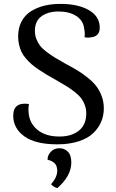

<svg xmlns="http://www.w3.org/2000/svg" viewBox="-20 -727 597 986"><path d="M273.9 14.2Q161.6 14.2 104.7 -27.1Q47.9 -68.4 47.9 -132.8Q47.9 -204.6 128.9 -192.9Q124.5 -172.4 127 -148.9Q130.9 -94.2 172.6 -60.1Q214.4 -25.9 285.2 -25.9Q347.7 -25.9 385.3 -56.2Q422.9 -86.4 422.9 -144Q422.9 -167 416 -186.3Q409.2 -205.6 397.9 -220.9Q386.7 -236.3 365.7 -253.2Q344.7 -270 323.5 -283.2Q302.2 -296.4 268.1 -315.9Q238.8 -332 219.7 -343.5Q200.7 -355 178.2 -370.1Q155.8 -385.3 141.6 -397.7Q127.4 -410.2 113 -426.8Q98.6 -443.4 90.8 -459.7Q83 -476.1 78.1 -496.6Q73.2 -517.1 73.2 -540Q73.2 -583.5 90.3 -616.2Q107.4 -648.9 137.9 -668.5Q168.5 -688 206.5 -697.5Q244.6 -707 290 -707Q381.3 -707 436.8 -674.8Q492.2 -642.6 492.2 -585Q492.2 -539.1 445.8 -535.2Q430.7 -531.7 414.1 -536.1Q417.5 -554.7 412.1 -581.1Q407.2 -621.6 371.8 -644.8Q336.4 -668 279.8 -668Q261.7 -668 245.1 -665Q228.5 -662.1 212.6 -655Q196.8 -647.9 185.1 -637Q173.3 -626 166.3 -608.9Q159.2 -591.8 159.2 -569.8Q159.2 -546.9 166.5 -527.6Q173.8 -508.3 185.1 -493.2Q196.3 -478 218.5 -461.2Q240.7 -444.3 261.5 -431.6Q282.2 -418.9 317.9 -398.9Q354 -379.9 379.4 -364.3Q404.8 -348.6 431.9 -326.9Q459 -305.2 475.3 -283.4Q491.7 -261.7 502.4 -232.7Q513.2 -203.6 513.2 -170.9Q513.2 -134.3 499.8 -102.1Q486.3 -69.8 458.7 -43.2Q431.2 -16.6 383.8 -1.2Q336.4 14.2 273.9 14.2ZM274.9 238.8Q256.3 234.9 242.2 219.2Q273.9 183.1 273.9 149.9Q273.9 135.3 269.5 124.8Q265.1 114.3 256.6 107.9Q248 101.6 241.2 98.6Q234.4 95.7 224.1 92.8Q224.1 70.3 241.2 52.2Q258.3 34.2 285.2 34.2Q310.5 34.2 328.4 51.8Q346.2 69.3 346.2 107.9Q346.2 175.8 274.9 238.8Z"/></svg>

Font: Arima Madurai Medium
Style: Regular
Weight: 500
Designer: Joana Correia and Natanael Gama
Foundry: NDISCOVER
Version: Version 1.019;PS 001.019;hotconv 1.0.88;makeotf.lib2.5.64775